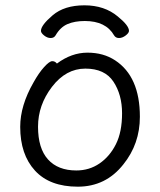

<svg xmlns="http://www.w3.org/2000/svg" viewBox="-20 -684 602 722"><path d="M134 -568Q134 -589 178 -626.5Q222 -664 297.5 -664Q373 -664 423 -622Q465 -588 465 -568Q465 -560 452.5 -550.5Q440 -541 427.5 -541Q415 -541 409 -551Q378 -605 299 -605Q261 -605 234 -593.5Q207 -582 189 -551Q183 -541 170.5 -541Q158 -541 146 -550.5Q134 -560 134 -568ZM194 -445Q249 -486 309 -486Q369 -486 413 -457Q506 -396 506 -245Q506 -143 444 -66Q378 18 272.5 18Q167 18 111.5 -42.5Q56 -103 56 -207Q56 -287 106 -374Q126 -410 146 -432Q166 -454 176.5 -454Q187 -454 194 -445ZM267 -43Q316 -43 354.5 -69.5Q393 -96 416 -142Q439 -188 439 -258Q439 -328 406.5 -377Q374 -426 301 -426Q228 -426 175.5 -357.5Q123 -289 123 -207.5Q123 -126 160.5 -84.5Q198 -43 267 -43Z"/></svg>

Font: ToneOZ-Pinyin-WenKai-Regular
Style: Regular
Weight: 400
Designer: Fontworks Inc.
Foundry: ToneOZ
Version: Version 0.240331